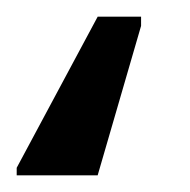

<svg xmlns="http://www.w3.org/2000/svg" viewBox="-25 -50 228 230"><path d="M-5 160V151L92 -30H144V-19L92 160Z"/></svg>

Font: Noto Sans ExtraCondensed
Style: Regular
Weight: 400
Width: 2
Designer: Monotype Design Team
Foundry: Monotype Imaging Inc.
Version: Version 2.013